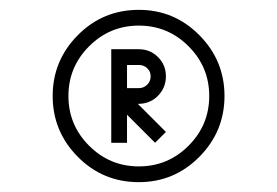

<svg xmlns="http://www.w3.org/2000/svg" viewBox="-20 -687 562 390"><path d="M262 -317Q189 -317 138 -368.5Q87 -420 87 -492Q87 -564 138 -615.5Q189 -667 262 -667Q334 -667 385 -615.5Q436 -564 436 -492Q436 -420 385 -368.5Q334 -317 262 -317ZM262 -349Q321 -349 363 -391Q405 -433 405 -492Q405 -551 363 -593Q321 -635 262 -635Q203 -635 161 -593Q119 -551 119 -492Q119 -433 161 -391Q203 -349 262 -349ZM295 -397 238 -454V-397H206V-587H262Q285 -587 301 -571Q317 -555 317 -532Q317 -509 301 -492.5Q285 -476 260 -476L317 -419ZM262 -508Q272 -508 279 -515Q286 -522 286 -532Q286 -542 279 -548.5Q272 -555 262 -555H238V-508Z"/></svg>

Font: Zector
Style: Regular
Weight: 400
Designer: GGBot
Version: 0.72